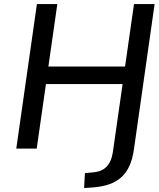

<svg xmlns="http://www.w3.org/2000/svg" viewBox="-20 -739 789 955"><path d="M440.4 193.4C568.8 184.1 628.4 127 646 4.9L749 -718.8H646.5L602.1 -408.2H220.7L265.1 -718.8H163.6L61 0H162.6L208.5 -320.8H589.8L541.5 16.6C532.2 81.5 500 113.3 444.8 118.2L402.3 122.1L398.4 196.3Z"/></svg>

Font: Winston
Style: Italic
Weight: 400
Italic angle: -8.13011°
Designer: Vernon Adams, Kim Jin-seong, David Berlow, Cristiano Sobral
Foundry: The Winston Project Authors
Version: Version 3.004